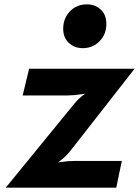

<svg xmlns="http://www.w3.org/2000/svg" viewBox="-20 -861 640 881"><path d="M6.5 0 320.5 -384.5Q341.5 -410 362.5 -425Q383.5 -440 410.5 -448L425 -439Q391 -434.5 354.8 -428.8Q318.5 -423 289.5 -423H84L113.5 -545.5H597.5L307 -174Q279.5 -139 250.8 -119.2Q222 -99.5 188.5 -87.5V-109.5Q221.5 -112.5 258 -117.5Q294.5 -122.5 319 -122.5H539L513.5 0ZM359.8 -640Q322 -640 296 -664Q270 -688 270 -729.1Q270 -777 301 -809Q332 -841 378 -841Q416.6 -841 442.3 -817.2Q468 -793.5 468 -751Q468 -703 436.5 -671.5Q405 -640 359.8 -640Z"/></svg>

Font: Spline Sans Mono
Style: Italic
Weight: 400
Italic angle: -4°
Monospace: yes
Designer: Eben Sorkin, Mirko Velimirovic
Foundry: Sorkin Type
Version: Version 1.004